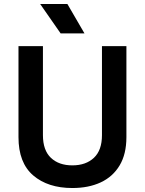

<svg xmlns="http://www.w3.org/2000/svg" viewBox="-20 -932 728 966"><path d="M344 14Q221 14 147 -49.5Q73 -113 73 -242V-700H196V-252Q196 -176 236 -138Q276 -100 344 -100Q412 -100 452.5 -138Q493 -176 493 -252V-700H616V-242Q616 -157 582 -100Q548 -43 487 -14.5Q426 14 344 14ZM285 -764 182 -912H319L405 -764Z"/></svg>

Font: SUSE Thin SemiBold
Style: Regular
Weight: 600
Version: Version 1.000